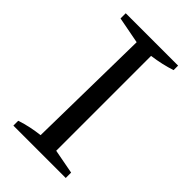

<svg xmlns="http://www.w3.org/2000/svg" viewBox="-202 -715 783 783"><g transform="rotate(45 189.5 -324.0)"><path d="M37 0V-28Q64 -37 90.5 -42.5Q117 -48 143 -51L152 -596L37 -618V-648H339V-622Q315 -614 288.5 -608Q262 -602 233 -598V-51L339 -31V0Z"/></g></svg>

Font: Piazzolla
Style: Regular
Weight: 400
Designer: Juan Pablo del Peral
Foundry: Huerta Tipografica
Version: Version 1.330